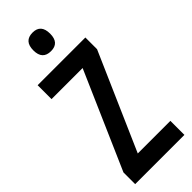

<svg xmlns="http://www.w3.org/2000/svg" viewBox="-298 -1049 987 987"><g transform="rotate(-45 196.0 -555.0)"><path d="M376 -93H18V-178L249 -706H23V-807H370V-722L139 -195H376ZM196 -1017Q256 -1017 256 -949Q256 -882 196 -882Q134 -882 134 -949Q134 -1017 196 -1017Z"/></g></svg>

Font: Noto Sans Kannada UI ExtraCondensed SemiBold
Style: Regular
Weight: 600
Width: 2
Designer: Jelle Bosma - Monotype Design Team
Foundry: Monotype Imaging Inc.
Version: Version 2.005; ttfautohint (v1.8.4.7-5d5b)